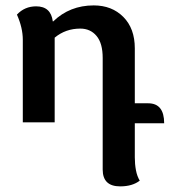

<svg xmlns="http://www.w3.org/2000/svg" viewBox="-20 -448 621 703"><path d="M473.6 3.4V128.4Q473.6 153.3 477.8 175.3Q481.9 197.3 491.7 213.4Q464.8 234.4 419.9 234.4Q356 234.4 356 172.9V-235.8Q356 -289.6 333.5 -316.4Q311 -343.3 273.9 -343.3Q220.2 -343.3 180.2 -310.1V0H63.5V-302.2Q63.5 -346.2 42 -394.5Q70.3 -424.8 112.3 -424.8Q166.5 -424.8 173.3 -369.6H174.8Q235.4 -428.2 323.2 -428.2Q389.6 -428.2 431.6 -386Q473.6 -343.8 473.6 -271V-69.8H522.5Q581.1 -69.8 581.1 3.4Z"/></svg>

Font: ALMAS
Style: Bold
Weight: 700
Designer: ALMAS Font/ by Husham Jawad Kadhim, derived from the Bainsely font by/ Paul James MIller
Foundry: High-Logic / Made with FontCreator
Version: Version 1.411;September 19, 2021;FontCreator 14.0.0.2814 32-